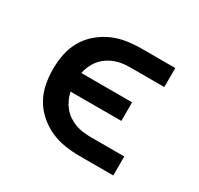

<svg xmlns="http://www.w3.org/2000/svg" viewBox="-117 -662 834 805"><g transform="rotate(30 300.0 -260.0)"><path d="M517 0H354Q318 0 282 -5.5Q246 -11 213 -26Q180 -41 152.5 -65Q125 -89 107 -120.5Q89 -152 82 -188Q75 -224 75 -260Q75 -296 82 -332Q89 -368 107 -399.5Q125 -431 152.5 -455Q180 -479 213 -494Q246 -509 282 -514.5Q318 -520 354 -520H517V-428H354Q335 -428 316 -425.5Q297 -423 279.5 -416.5Q262 -410 246 -399Q230 -388 218 -373.5Q206 -359 198 -341.5Q190 -324 186 -305H432V-215H186Q190 -196 198 -178.5Q206 -161 218 -146.5Q230 -132 246 -121Q262 -110 279.5 -103.5Q297 -97 316 -94.5Q335 -92 354 -92H517Z"/></g></svg>

Font: Iosevka Semibold Extended
Style: Regular
Weight: 600
Width: 7
Monospace: yes
Designer: Belleve Invis
Foundry: Belleve Invis
Version: Version 32.5.0; ttfautohint (v1.8.4)